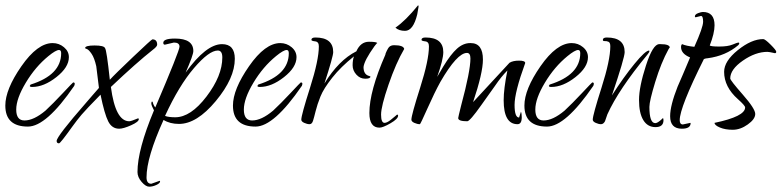

<svg xmlns="http://www.w3.org/2000/svg" viewBox="-25 -435 2939 722"><path d="M250 -125Q256 -125 256 -120.5Q256 -116 254 -112Q149 41 80 41Q-5 41 -5 -38Q-5 -99 55.5 -186Q116 -273 173 -273Q197 -273 215.5 -257.5Q234 -242 234 -220Q234 -182 187 -145Q140 -108 96 -108Q87 -108 87 -112L90 -117Q205 -153 205 -235Q205 -247 197 -247Q185 -247 157 -224Q108 -184 72 -124Q36 -64 36 -23Q36 18 67 18Q102 18 146 -19Q174 -45 211.5 -85Q249 -125 250 -125Z M566 -267Q566 -260 550 -248Q488 -199 392 -108Q409 21 461 21Q468 21 494 10Q497 10 497 13Q497 23 468 36Q439 49 423 49Q396 49 382 21.5Q368 -6 353 -79Q299 -24 282 -4Q265 16 247 41Q202 104 197 104Q188 104 188 95Q188 78 299 -49Q313 -65 324 -78Q335 -91 341.5 -98Q348 -105 347 -105L337 -186Q330 -217 319.5 -232.5Q309 -248 302 -250.5Q295 -253 295 -254Q295 -264 330.5 -264Q366 -264 370 -254Q376 -247 388 -135Q406 -155 475.5 -221Q545 -287 548 -287Q566 -287 566 -267Z M629 -275 595 -267Q589 -267 589 -274Q589 -290 633 -290Q702 -290 702 -243Q702 -228 673 -162Q750 -269 810 -269Q858 -269 858 -214Q858 -141 786.5 -55Q715 31 648 31Q614 31 590 16Q526 157 526 232Q526 256 544 256L575 245Q577 245 577 247Q577 254 563 260.5Q549 267 536 267Q523 267 507.5 249Q492 231 492 212Q492 128 554 -20Q544 -39 544 -46Q544 -53 547 -53L549 -52Q552 -39 559 -31Q650 -244 650 -259.5Q650 -275 629 -275ZM811 -219Q811 -245 794 -245Q761 -245 704.5 -179Q648 -113 596 0V1Q609 6 634 6Q692 6 751.5 -72Q811 -150 811 -219Z M1106 -125Q1112 -125 1112 -120.5Q1112 -116 1110 -112Q1005 41 936 41Q851 41 851 -38Q851 -99 911.5 -186Q972 -273 1029 -273Q1053 -273 1071.5 -257.5Q1090 -242 1090 -220Q1090 -182 1043 -145Q996 -108 952 -108Q943 -108 943 -112L946 -117Q1061 -153 1061 -235Q1061 -247 1053 -247Q1041 -247 1013 -224Q964 -184 928 -124Q892 -64 892 -23Q892 18 923 18Q958 18 1002 -19Q1030 -45 1067.5 -85Q1105 -125 1106 -125Z M1394 -272Q1394 -276 1383 -261Q1345 -208 1342 -183Q1342 -156 1361 -150Q1368 -148 1368 -147Q1368 -139 1348.5 -139Q1329 -139 1315 -154.5Q1301 -170 1301 -189.5Q1301 -209 1306 -223Q1257 -184 1224.5 -143Q1192 -102 1180 -72Q1168 -42 1162 -17.5Q1156 7 1152 19.5Q1148 32 1139 32Q1130 32 1119 27Q1108 22 1108 15Q1108 -2 1141 -105.5Q1174 -209 1174 -261Q1174 -278 1160 -279.5Q1146 -281 1146 -285Q1146 -294 1161 -294Q1228 -294 1228 -239Q1228 -223 1195 -121Q1249 -209 1315 -242Q1331 -278 1362.5 -278Q1394 -278 1394 -272Z M1547 -415Q1549 -415 1549 -410L1544 -381Q1529 -319 1498 -319Q1475 -319 1462 -331Q1500 -357 1547 -415ZM1421 27Q1430 27 1444 16Q1458 5 1461 2Q1464 -1 1468 -4Q1472 -4 1472 0Q1472 12 1443.5 28.5Q1415 45 1402 45Q1364 45 1364 -10Q1364 -92 1424 -229Q1424 -233 1429.5 -244Q1435 -255 1438 -258Q1445 -265 1457 -265Q1492 -265 1495 -251Q1464 -198 1436 -116.5Q1408 -35 1408 -4Q1408 27 1421 27Z M1950 -198Q1910 -88 1910 -40.5Q1910 7 1927 7Q1930 -1 1934 -15Q1937 -8 1937 6Q1937 32 1921 32Q1869 32 1869 -58Q1869 -101 1883 -170Q1860 -147 1837 -113L1785 -40Q1742 21 1732 21Q1698 21 1698 9Q1698 6 1709 -38Q1744 -168 1744 -215Q1744 -236 1731 -236Q1694 -236 1631 -127Q1609 -87 1582.5 -27.5Q1556 32 1554 32Q1544 32 1533 27Q1522 22 1522 15Q1522 -2 1555 -105.5Q1588 -209 1588 -261Q1588 -278 1574 -279.5Q1560 -281 1560 -285Q1560 -294 1575 -294Q1642 -294 1642 -239Q1642 -211 1619 -146L1642 -185Q1670 -231 1693.5 -252Q1717 -273 1743 -273Q1744 -273 1745 -273Q1791 -273 1791 -211Q1791 -161 1754 -51L1891 -199Q1904 -207 1927 -207Q1950 -207 1950 -198Z M2202 -125Q2208 -125 2208 -120.5Q2208 -116 2206 -112Q2101 41 2032 41Q1947 41 1947 -38Q1947 -99 2007.5 -186Q2068 -273 2125 -273Q2149 -273 2167.5 -257.5Q2186 -242 2186 -220Q2186 -182 2139 -145Q2092 -108 2048 -108Q2039 -108 2039 -112L2042 -117Q2157 -153 2157 -235Q2157 -247 2149 -247Q2137 -247 2109 -224Q2060 -184 2024 -124Q1988 -64 1988 -23Q1988 18 2019 18Q2054 18 2098 -19Q2126 -45 2163.5 -85Q2201 -125 2202 -125Z M2494 -255Q2494 -259 2489 -250Q2461 -199 2439 -127Q2417 -55 2417 -33Q2417 28 2439 28Q2446 28 2457.5 18.5Q2469 9 2467 9Q2470 9 2470 17Q2470 43 2440 43Q2410 43 2394 16.5Q2378 -10 2378 -59Q2378 -108 2404 -188.5Q2430 -269 2454 -269H2459Q2494 -269 2494 -255ZM2416 -245Q2417 -244 2417 -241.5Q2417 -239 2409 -229Q2301 -98 2259 -5L2250 21Q2244 32 2235 32Q2226 32 2215 27Q2204 22 2204 15Q2204 -2 2237 -105.5Q2270 -209 2270 -261Q2270 -275 2263 -278Q2256 -281 2249 -280.5Q2242 -280 2242 -285Q2242 -294 2257 -294Q2324 -294 2324 -239Q2324 -218 2276 -76Q2320 -145 2361 -195Q2402 -245 2416 -245Z M2611 -375 2591 -370Q2588 -370 2588 -373Q2588 -381 2600 -385.5Q2612 -390 2618 -390Q2662 -390 2662 -340Q2662 -310 2644 -264Q2648 -260 2680 -260Q2712 -260 2730 -267.5Q2748 -275 2751.5 -275Q2755 -275 2755 -272Q2755 -269 2751 -265Q2704 -225 2636 -216Q2630 -216 2622 -213Q2531 -31 2531 17Q2531 33 2543 33L2571 27L2572 28Q2572 49 2539 49Q2495 49 2495 2Q2495 -38 2523 -109Q2539 -145 2570 -219Q2536 -233 2536 -258Q2536 -266 2540 -269Q2556 -262 2586 -259Q2619 -332 2619 -353.5Q2619 -375 2611 -375Z M2889 -235Q2867 -240 2861 -240Q2816 -240 2768.5 -207Q2721 -174 2721 -140Q2721 -133 2768 -79.5Q2815 -26 2815 -6.5Q2815 13 2787 33Q2759 53 2730.5 53Q2702 53 2682 44.5Q2662 36 2662 27Q2777 3 2777 -31Q2777 -38 2750 -62Q2698 -108 2698 -165Q2698 -205 2749.5 -246.5Q2801 -288 2845 -288Q2852 -288 2873 -267Q2894 -246 2894 -240.5Q2894 -235 2889 -235Z"/></svg>

Font: Qwigley
Style: Regular
Weight: 400
Designer: Robert E. Leuschke
Foundry: Robert E. Leuschke
Version: Version 1.003